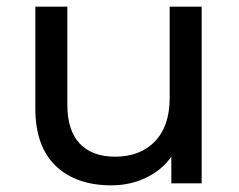

<svg xmlns="http://www.w3.org/2000/svg" viewBox="-20 -550 717 576"><path d="M585 -530V0H494V-80Q465 -39 417.5 -16.5Q370 6 314 6Q208 6 147 -52.5Q86 -111 86 -225V-530H182V-236Q182 -159 219 -119.5Q256 -80 325 -80Q401 -80 445 -126Q489 -172 489 -256V-530Z"/></svg>

Font: Montserrat Alternates Medium
Style: Regular
Weight: 500
Designer: Julieta Ulanovsky
Foundry: Julieta Ulanovsky
Version: Version 7.200